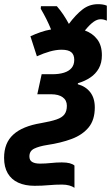

<svg xmlns="http://www.w3.org/2000/svg" viewBox="-71 -690 536 926"><path d="M288.1 215.8Q278.8 209 263.4 204.6Q248 200.2 228 200.2Q195.8 200.2 163.8 203.1Q131.8 206.1 96.2 206.1Q49.8 206.1 16.8 190.9Q-16.1 175.8 -33.7 145.8Q-51.3 115.7 -51.3 71.3Q-51.3 35.2 -40.3 7.3Q-29.3 -20.5 -6.8 -41Q15.6 -61.5 49.1 -75.2Q82.5 -88.9 127 -96.2Q174.3 -104.5 201.4 -113.8Q228.5 -123 240 -138.7Q251.5 -154.3 251.5 -179.7Q251.5 -206.1 231.7 -220.7Q211.9 -235.4 175.3 -235.4H108.9L129.9 -332H181.6Q213.9 -332 237.5 -339.4Q261.2 -346.7 274.2 -362.1Q287.1 -377.4 287.1 -401.4Q287.1 -426.3 272.7 -438.2Q258.3 -450.2 226.1 -450.2Q199.7 -450.2 169.4 -441.7Q139.2 -433.1 106.9 -418.5L75.7 -515.1Q100.1 -526.4 124.8 -534.9Q149.4 -543.5 175.3 -547.9Q165 -573.2 152.8 -597.7Q140.6 -622.1 125.5 -647.9L126.5 -660.2H203.1Q220.2 -640.6 234.4 -619.4Q248.5 -598.1 261.2 -574.7Q294.4 -619.1 327.1 -644.5Q359.9 -669.9 401.9 -669.9Q414.1 -669.9 424.6 -668.2Q435.1 -666.5 444.3 -662.6V-590.3Q436.5 -593.8 429.2 -595.5Q421.9 -597.2 414.1 -597.2Q398.4 -597.2 380.9 -585.2Q363.3 -573.2 338.4 -543Q376 -529.3 398.2 -500Q420.4 -470.7 420.4 -423.8Q420.4 -386.7 405.5 -360.1Q390.6 -333.5 364.7 -316.2Q338.9 -298.8 304.7 -288.6L304.2 -283.7Q342.3 -273.4 364.3 -245.1Q386.2 -216.8 386.2 -171.9Q386.2 -111.3 356.2 -75.2Q326.2 -39.1 274.4 -19.8Q222.7 -0.5 156.2 9.3Q116.7 15.6 93.8 26.9Q70.8 38.1 70.8 64.5Q70.8 83.5 84.5 91.3Q98.1 99.1 121.6 99.1Q148.4 99.1 174.8 96.2Q201.2 93.3 227.1 93.3Q250 93.3 264.9 97.2Q279.8 101.1 288.1 108.4Z"/></svg>

Font: Open Sans SemiCondensed
Style: Bold Italic
Weight: 700
Width: 4
Italic angle: -12°
Designer: Monotype Design Team
Foundry: Monotype Imaging Inc.
Version: Version 3.003